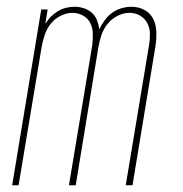

<svg xmlns="http://www.w3.org/2000/svg" viewBox="-20 -548 540 568"><path d="M16 0 102 -520H121L114 -477Q121 -489 130.5 -498.5Q140 -508 151.5 -515Q163 -522 175.5 -525Q188 -528 201 -528Q215 -528 228.5 -523.5Q242 -519 252 -510Q262 -501 267 -488Q272 -475 274 -461Q280 -475 289.5 -488Q299 -501 311.5 -510Q324 -519 339 -523.5Q354 -528 369 -528Q390 -528 407.5 -518.5Q425 -509 433.5 -491.5Q442 -474 442.5 -453Q443 -432 440 -412L372 0H352L421 -415Q424 -432 423.5 -449Q423 -466 415.5 -480Q408 -494 394 -502Q380 -510 363 -510Q345 -510 327.5 -501Q310 -492 298 -477Q286 -462 280 -444Q274 -426 271 -408L204 0H184L253 -415Q255 -432 254.5 -449Q254 -466 247 -480Q240 -494 225.5 -502Q211 -510 194 -510Q177 -510 159 -501Q141 -492 129.5 -477Q118 -462 112 -444Q106 -426 103 -408L35 0Z"/></svg>

Font: Iosevka SS04 Thin Oblique
Style: Regular
Weight: 100
Italic angle: -9°
Monospace: yes
Designer: Belleve Invis
Foundry: Belleve Invis
Version: Version 19.0.0; ttfautohint (v1.8.4)